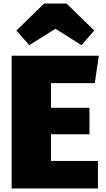

<svg xmlns="http://www.w3.org/2000/svg" viewBox="-20 -1068 602 1088"><path d="M146 -812 294 -905 442 -812 514 -895 357 -1048H230L73 -895ZM540 -752H46V0H535V-156H269V-307H487V-457H269V-597H517Z"/></svg>

Font: Glow Sans SC Normal Heavy
Style: Regular
Weight: 900
Designer: Ryoko NISHIZUKA (kana, bopomofo & ideographs); Paul D. Hunt (Latin, Greek & Cyrillic); Sandoll Communications, Soo-young
Version: Version 0.93